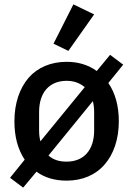

<svg xmlns="http://www.w3.org/2000/svg" viewBox="-20 -815 610 879"><path d="M26 -1 93 -84C62 -131 46 -188 46 -260C46 -343 70 -411 111 -459C152 -506 213 -532 285 -532C338 -532 384 -518 423 -490L484 -564L544 -519L476 -435C507 -390 524 -331 524 -260C524 -177 500 -109 459 -62C418 -14 357 12 285 12C230 12 184 -2 147 -29L86 44ZM285 -75C361 -75 411 -125 411 -218V-302C411 -320 409 -337 405 -352L202 -103C223 -84 250 -75 285 -75ZM159 -218C159 -199 161 -183 165 -168L368 -416C345 -435 318 -445 285 -445C209 -445 159 -395 159 -302ZM293 -582 225 -615 316 -795 411 -749Z"/></svg>

Font: Plexus Sans Medium
Style: Regular
Weight: 500
Version: Version 2.001;PS 002.001;hotconv 1.0.70;makeotf.lib2.5.58329